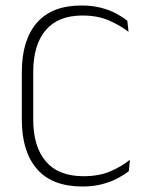

<svg xmlns="http://www.w3.org/2000/svg" viewBox="-20 -669 541 699"><path d="M280 10Q170 10 114.8 -53.5Q59.5 -117 59.5 -232.5V-407Q59.5 -523 114.2 -586Q169 -649 276.5 -649Q315.5 -649 347.5 -640.8Q379.5 -632.5 403.5 -619.5Q427.5 -606.5 443.5 -593.5L448 -553Q418 -576.5 376.8 -594.5Q335.5 -612.5 280 -612.5Q191.5 -612.5 146.2 -559Q101 -505.5 101 -407V-233.5Q101 -135 147 -81.2Q193 -27.5 284.5 -27.5Q340 -27.5 381.2 -45Q422.5 -62.5 453 -87.5L449 -46Q433 -33 408.5 -20Q384 -7 351.8 1.5Q319.5 10 280 10Z"/></svg>

Font: Anek Telugu Medium ExtraLight
Style: Regular
Weight: 250
Version: Version 1.003